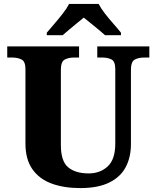

<svg xmlns="http://www.w3.org/2000/svg" viewBox="-20 -951 799 981"><path d="M390 10Q307 10 244 -13Q181 -36 145.5 -86.5Q110 -137 110 -218V-598Q110 -637 90 -647Q70 -657 43 -657H17V-714H384V-657H358Q330 -657 310.5 -646.5Q291 -636 291 -594V-210Q291 -127 328.5 -96Q366 -65 433 -65Q492 -65 530.5 -101Q569 -137 569 -217V-598Q569 -637 550 -647Q531 -657 503 -657H477V-714H743V-657H717Q688 -657 668.5 -646.5Q649 -636 649 -594V-215Q649 -148 622.5 -97.5Q596 -47 538.5 -18.5Q481 10 390 10ZM219 -784Q235 -803 257.5 -829Q280 -855 301 -882Q322 -909 333 -931H484Q495 -909 516 -882Q537 -855 560 -829Q583 -803 598 -784V-771H517Q505 -782 485 -798.5Q465 -815 444 -832Q423 -849 408 -861Q393 -849 372.5 -832Q352 -815 332 -798.5Q312 -782 300 -771H219Z"/></svg>

Font: Noto Serif Telugu ExtraBold
Style: Regular
Weight: 800
Designer: Jelle Bosma - Monotype Design Team
Foundry: Monotype Imaging Inc.
Version: Version 2.005; ttfautohint (v1.8.4.7-5d5b)